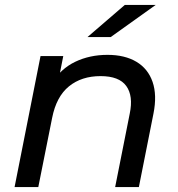

<svg xmlns="http://www.w3.org/2000/svg" viewBox="-20 -757 721 777"><path d="M415 -535Q485 -535 532 -507Q579 -479 597.5 -425.5Q616 -372 601 -297L542 0H446L505 -297Q520 -369 491 -409Q462 -449 387 -449Q310 -449 259 -407.5Q208 -366 191 -280L135 0H39L144 -530H236L206 -378L188 -419Q226 -479 284.5 -507Q343 -535 415 -535ZM334 -607 485 -737H610L428 -607Z"/></svg>

Font: MOST Montserrat Medium
Style: Italic
Weight: 500
Italic angle: -11.3°
Designer: Julieta Ulanovsky
Foundry: Julieta Ulanovsky
Version: Version 8.000;March 11, 2024;FontCreator 15.0.0.2926 64-bit